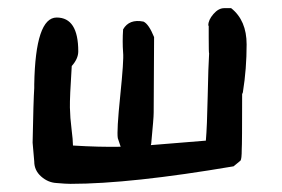

<svg xmlns="http://www.w3.org/2000/svg" viewBox="-20 -441 693 471"><path d="M119 8Q98 7 81 -8Q64 -23 64 -45L60 -91Q62 -196 64 -225V-234Q67 -398 119 -398Q172 -398 172 -315Q172 -297 156 -279Q151 -202 151.5 -177Q152 -152 155.5 -124.5Q159 -97 159 -84Q224 -80 276 -81Q270 -98 269 -102Q266 -119 275 -206.5Q284 -294 282 -312Q280 -339 282 -369Q297 -395 332 -388Q345 -382 358 -350L357 -165Q357 -157 355.5 -139.5Q354 -122 352.5 -106Q351 -90 351 -89L350 -85L485 -96Q488 -130 489.5 -205Q491 -280 493 -310Q492 -310 492 -349V-374Q492 -375 492 -377L491 -379Q491 -392 503.5 -406.5Q516 -421 530 -421H547Q585 -391 585 -332Q585 -272 576 -216V-215L574 -210Q574 -87 573 -74Q573 -51 570 -47L553 -33Q300 10 153 10Q150 10 139 9.5Q128 9 119 8Z"/></svg>

Font: Excalifont
Style: Regular
Weight: 400
Designer: Your Own Font Foundry (Virgil); Ján Filípek / DizajnDesign (Excalifont, modifications)
Foundry: Your Own Font Foundry (Virgil); Ján Filípek / DizajnDesign (Excalifont, modifications)
Version: Version 1.000;Glyphs 3.2 (3227)